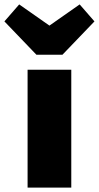

<svg xmlns="http://www.w3.org/2000/svg" viewBox="-83 -850 448 870"><path d="M278 -830 141 -734 4 -830 -63 -753 82 -602H200L345 -753ZM240 -534H42V0H240Z"/></svg>

Font: Fira Sans Heavy
Style: Regular
Weight: 900
Designer: bBox Type GmbH & Carrois Corporate GbR & Edenspiekermann AG
Foundry: bBox Type GmbH & Carrois Corporate GbR & Edenspiekermann AG
Version: Version 4.300;PS 004.300;hotconv 1.0.88;makeotf.lib2.5.64775